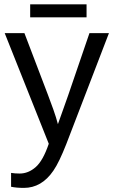

<svg xmlns="http://www.w3.org/2000/svg" viewBox="-20 -686 540 913"><path d="M93.3 207.5Q58.1 207.5 32.7 202.1V136.2Q51.3 139.2 73.7 139.2Q114.7 139.2 149.7 108.6Q184.6 78.1 211.9 -2.4L2.4 -528.3H96.2L207.5 -236.3Q219.7 -205.1 233.6 -165.5Q247.6 -126 255.4 -95.7Q267.6 -130.4 280 -164.6Q292.5 -198.7 304.2 -232.9L405.3 -528.3H498L294.9 0Q278.3 42 263.2 73.5Q248 105 233.9 125.5Q178.2 207.5 93.3 207.5ZM123.5 -665.5H391.6V-603.5H123.5Z"/></svg>

Font: Arimo Nerd Font
Style: Regular
Weight: 400
Designer: Steve Matteson
Foundry: Monotype Imaging Inc.
Version: Version 1.33;Nerd Fonts 3.2.1